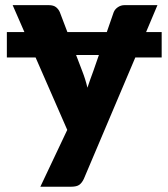

<svg xmlns="http://www.w3.org/2000/svg" viewBox="-20 -538 636 728"><path d="M268.5 -329.5 292 -268Q304 -237.5 311.5 -205.5Q317 -221.5 322.5 -237.5Q328 -253.5 334 -269L355 -329.5ZM593 -320H493L298 140Q291 155 281 162.5Q271 170 249 170H133L235 -45.5L115 -320H6V-416.5H72.5L28 -518.5H165Q183 -518.5 192.8 -510.5Q202.5 -502.5 207 -491.5L235.5 -416.5H385L411 -491.5Q415.5 -503 427 -510.8Q438.5 -518.5 452 -518.5H577L534 -416.5H593Z"/></svg>

Font: Lato ExtraBold
Style: Regular
Weight: 800
Designer: Lukasz Dziedzic with Adam Twardoch and Botio Nikoltchev
Foundry: tyPoland Lukasz Dziedzic
Version: Version 2.015; 2015-08-06; http://www.latofonts.com/